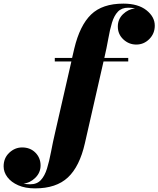

<svg xmlns="http://www.w3.org/2000/svg" viewBox="-236 -780 874 1060"><path d="M66.5 -460H162L174 -511.5Q204.5 -639.5 266.8 -699.8Q329 -760 445 -760Q526.5 -760 572.5 -723.5Q618.5 -687 618.5 -638.5Q618.5 -594.5 588.2 -564.2Q558 -534 516.5 -534Q475.5 -534 445 -562.5Q414.5 -591 414.5 -633.5Q414.5 -674 443.2 -701.8Q472 -729.5 509.5 -733.5Q491.5 -737.5 472 -737.5Q435.5 -737.5 414.8 -715.5Q394 -693.5 382.2 -654.8Q370.5 -616 361.8 -566Q353 -516 340 -460H472V-440.5H335.5L232.5 11.5Q203.5 139 139 199.5Q74.5 260 -42.5 260Q-96.5 260 -135.2 243Q-174 226 -195 198.2Q-216 170.5 -216 138.5Q-216 92.5 -184.8 63.2Q-153.5 34 -114 34Q-69 34 -40.5 62.8Q-12 91.5 -12 133.5Q-12 173 -41 201.5Q-70 230 -106.5 233.5Q-89 237.5 -69.5 237.5Q-32 237.5 -10.5 214.2Q11 191 23.5 150.5Q36 110 45.8 58Q55.5 6 69 -51.5L158 -440.5H66.5Z"/></svg>

Font: Bodoni* 11pt Fatface
Style: Italic
Weight: 900
Italic angle: -13°
Version: Version 2.3